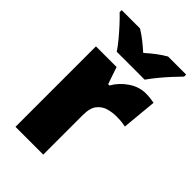

<svg xmlns="http://www.w3.org/2000/svg" viewBox="-230 -849 933 933"><g transform="rotate(45 236.5 -383.0)"><path d="M400 -563Q416 -563 433 -561Q450 -559 458 -557L441 -377Q431 -379 416.5 -381Q402 -383 376 -383Q352 -383 324.5 -376Q297 -369 277 -345.5Q257 -322 257 -272V0H66V-553H208L238 -465H247Q270 -506 311.5 -534.5Q353 -563 400 -563ZM156 -606Q141 -629 118.5 -656Q96 -683 72.5 -708.5Q49 -734 30 -752V-766H156Q182 -750 203.5 -733Q225 -716 251 -693Q277 -716 300 -733.5Q323 -751 349 -766H473V-752Q456 -735 432.5 -709.5Q409 -684 386.5 -656.5Q364 -629 348 -606Z"/></g></svg>

Font: Noto Sans Gurmukhi UI Black
Style: Regular
Weight: 900
Designer: Jelle Bosma - Monotype Design Team
Foundry: Monotype Imaging Inc.
Version: Version 2.004; ttfautohint (v1.8.4.7-5d5b)